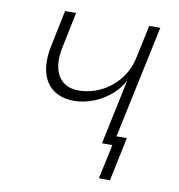

<svg xmlns="http://www.w3.org/2000/svg" viewBox="-78 -601 766 822"><g transform="rotate(10 305.5 -190.0)"><path d="M393 0H438L406 150H454L494 -40H449L553 -530H505L474 -385C452 -278 356 -205 254 -205C172 -205 133 -271 155 -375L187 -530H139L107 -375C78 -242 131 -158 243 -158C327 -158 417 -211 453 -284Z"/></g></svg>

Font: Geist ExtraLight
Style: Italic
Weight: 200
Italic angle: -12°
Designer: Basement.studio, Andrés Briganti, Mateo Zaragoza
Foundry: Basement.studio, Vercel, Andrés Briganti, Guido Ferreyra, Mateo Zaragoza
Version: Version 1.500